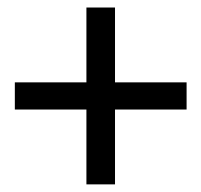

<svg xmlns="http://www.w3.org/2000/svg" viewBox="-20 -561 536 511"><path d="M210 -269.5H19.5V-341.8H210V-541H286.1V-341.8H476.6V-269.5H286.1V-70.3H210Z"/></svg>

Font: Reddit Sans Fudge
Style: Regular
Weight: 400
Designer: Stephen Hutchings
Foundry: Reddit
Version: Version 1.011